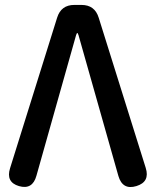

<svg xmlns="http://www.w3.org/2000/svg" viewBox="-20 -757 634 780"><path d="M57 -1Q3 -17 21 -74L212 -685Q228 -737 282 -737H311Q365 -737 381 -685L572 -75Q590 -18 534 -1Q478 16 461 -42L299 -614Q296 -623 294 -623Q292 -623 289 -614L128 -43Q112 15 57 -1Z"/></svg>

Font: Resource Han Rounded TW Medium
Style: Regular
Weight: 500
Designer: Cyano Hao (round all glyphs); Ryoko NISHIZUKA 西塚涼子 (kana, bopomofo & ideographs); Paul D. Hunt (Latin, Greek & Cyrillic)
Foundry: Cyano Hao
Version: 0.990